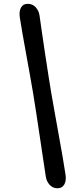

<svg xmlns="http://www.w3.org/2000/svg" viewBox="-20 -789 380 1012"><path d="M154.2 -299.7Q161.6 -255.1 170.7 -195.7Q179.8 -136.4 189.1 -73.5Q198.4 -10.7 207 46.1Q215.6 102.9 221.5 142.3Q225.1 166.1 241.1 184.6Q257.2 203.1 283.2 203.3Q307.2 203.3 318.8 183.6Q330.4 163.8 325.2 130.5Q319.9 94 310.5 40Q301 -14 290.2 -74.5Q279.4 -135 268.9 -193.1Q258.3 -251.1 250.8 -295.3Q243.7 -337.7 234.9 -393.8Q226.1 -449.9 217.2 -509.1Q208.4 -568.4 200.7 -620.7Q193.1 -672.9 188.3 -707.7Q184.9 -731.9 168.5 -750.3Q152.1 -768.7 126.6 -768.7Q102.3 -769.4 90.9 -749.5Q79.5 -729.7 84.6 -695.9Q90.3 -659.2 99 -609.4Q107.7 -559.7 117.8 -504.4Q127.9 -449.1 137.4 -395.9Q146.8 -342.7 154.2 -299.7Z"/></svg>

Font: Fraunces 144pt S100 Black
Style: Italic
Weight: 900
Italic angle: -16°
Version: Version 1.000; ttfautohint (v1.8.3)